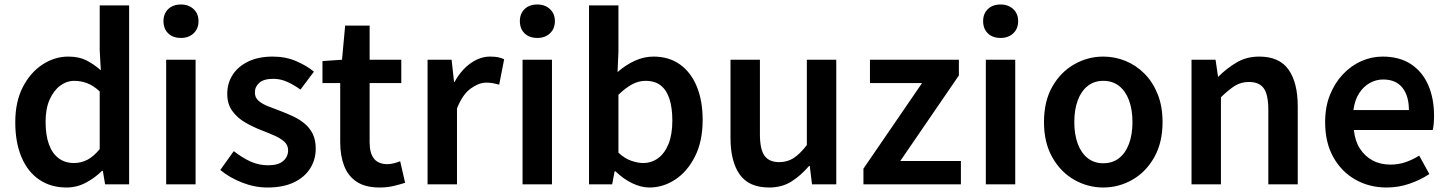

<svg xmlns="http://www.w3.org/2000/svg" viewBox="-20 -821 6448 855"><path d="M276 14Q207 14 155.5 -20.5Q104 -55 76 -120.5Q48 -186 48 -277Q48 -368 81.5 -433Q115 -498 169 -533.5Q223 -569 284 -569Q331 -569 364 -552.5Q397 -536 429 -508L424 -597V-797H555V0H448L438 -60H434Q403 -29 362.5 -7.5Q322 14 276 14ZM309 -95Q341 -95 369 -109.5Q397 -124 424 -157V-414Q396 -440 368 -450.5Q340 -461 311 -461Q277 -461 248 -439.5Q219 -418 201 -377.5Q183 -337 183 -279Q183 -219 198 -178Q213 -137 241.5 -116Q270 -95 309 -95Z M720 0V-555H851V0ZM786 -652Q750 -652 729 -672.5Q708 -693 708 -727Q708 -760 729 -780.5Q750 -801 786 -801Q820 -801 842 -780.5Q864 -760 864 -727Q864 -693 842 -672.5Q820 -652 786 -652Z M1171 14Q1114 14 1058 -8Q1002 -30 961 -64L1021 -148Q1058 -119 1095 -102Q1132 -85 1174 -85Q1219 -85 1241 -104Q1263 -123 1263 -152Q1263 -175 1245.5 -190.5Q1228 -206 1200.5 -218Q1173 -230 1144 -241Q1108 -255 1073 -275Q1038 -295 1015 -326Q992 -357 992 -403Q992 -451 1016.5 -488.5Q1041 -526 1086.5 -547.5Q1132 -569 1194 -569Q1252 -569 1298.5 -549Q1345 -529 1378 -502L1318 -422Q1289 -443 1259 -456.5Q1229 -470 1197 -470Q1155 -470 1135 -452.5Q1115 -435 1115 -409Q1115 -387 1130.5 -373Q1146 -359 1172 -348.5Q1198 -338 1228 -327Q1257 -316 1285 -303Q1313 -290 1336 -271Q1359 -252 1372.5 -225Q1386 -198 1386 -159Q1386 -111 1361.5 -71.5Q1337 -32 1289 -9Q1241 14 1171 14Z M1671 14Q1607 14 1568.5 -11.5Q1530 -37 1512.5 -82.5Q1495 -128 1495 -188V-451H1416V-549L1503 -555L1517 -707H1626V-555H1767V-451H1626V-187Q1626 -139 1645.5 -114.5Q1665 -90 1705 -90Q1719 -90 1734.5 -94Q1750 -98 1762 -103L1784 -7Q1762 0 1733.5 7Q1705 14 1671 14Z M1884 0V-555H1991L2002 -456H2004Q2034 -510 2076 -539.5Q2118 -569 2162 -569Q2184 -569 2198.5 -566Q2213 -563 2225 -557L2203 -444Q2188 -448 2175.5 -450.5Q2163 -453 2145 -453Q2113 -453 2076.5 -427Q2040 -401 2015 -338V0Z M2307 0V-555H2438V0ZM2373 -652Q2337 -652 2316 -672.5Q2295 -693 2295 -727Q2295 -760 2316 -780.5Q2337 -801 2373 -801Q2407 -801 2429 -780.5Q2451 -760 2451 -727Q2451 -693 2429 -672.5Q2407 -652 2373 -652Z M2872 14Q2835 14 2795.5 -5Q2756 -24 2721 -58H2717L2706 0H2603V-797H2734V-591L2730 -500Q2765 -531 2806 -550Q2847 -569 2890 -569Q2959 -569 3008 -534Q3057 -499 3083 -435.5Q3109 -372 3109 -287Q3109 -192 3075 -124.5Q3041 -57 2987 -21.5Q2933 14 2872 14ZM2844 -95Q2881 -95 2910.5 -116.5Q2940 -138 2957 -180Q2974 -222 2974 -284Q2974 -340 2961.5 -379.5Q2949 -419 2923 -440Q2897 -461 2854 -461Q2824 -461 2795 -445.5Q2766 -430 2734 -399V-141Q2762 -115 2791.5 -105Q2821 -95 2844 -95Z M3405 14Q3315 14 3274 -44Q3233 -102 3233 -207V-555H3364V-223Q3364 -156 3384.5 -127.5Q3405 -99 3450 -99Q3486 -99 3514 -117Q3542 -135 3573 -175V-555H3704V0H3596L3586 -82H3583Q3546 -39 3504 -12.5Q3462 14 3405 14Z M3825 0V-70L4086 -451H3854V-555H4250V-485L3989 -104H4259V0Z M4370 0V-555H4501V0ZM4436 -652Q4400 -652 4379 -672.5Q4358 -693 4358 -727Q4358 -760 4379 -780.5Q4400 -801 4436 -801Q4470 -801 4492 -780.5Q4514 -760 4514 -727Q4514 -693 4492 -672.5Q4470 -652 4436 -652Z M4893 14Q4824 14 4763.5 -20.5Q4703 -55 4666 -120.5Q4629 -186 4629 -277Q4629 -370 4666 -435Q4703 -500 4763.5 -534.5Q4824 -569 4893 -569Q4945 -569 4992.5 -549.5Q5040 -530 5077 -492.5Q5114 -455 5135.5 -401Q5157 -347 5157 -277Q5157 -186 5120 -120.5Q5083 -55 5022.5 -20.5Q4962 14 4893 14ZM4893 -94Q4934 -94 4963 -116.5Q4992 -139 5007.5 -180.5Q5023 -222 5023 -277Q5023 -333 5007.5 -374.5Q4992 -416 4963 -438.5Q4934 -461 4893 -461Q4853 -461 4824 -438.5Q4795 -416 4779.5 -374.5Q4764 -333 4764 -277Q4764 -222 4779.5 -180.5Q4795 -139 4824 -116.5Q4853 -94 4893 -94Z M5286 0V-555H5393L5404 -480H5406Q5443 -517 5487 -543Q5531 -569 5588 -569Q5677 -569 5718 -511Q5759 -453 5759 -348V0H5628V-331Q5628 -400 5607.5 -428Q5587 -456 5542 -456Q5506 -456 5478.5 -438.5Q5451 -421 5417 -388V0Z M6155 14Q6078 14 6016 -21Q5954 -56 5917.5 -121Q5881 -186 5881 -277Q5881 -345 5902.5 -398.5Q5924 -452 5960.5 -490.5Q5997 -529 6042.5 -549Q6088 -569 6137 -569Q6212 -569 6263 -535.5Q6314 -502 6340 -442.5Q6366 -383 6366 -305Q6366 -286 6364.5 -269.5Q6363 -253 6360 -242H6009Q6014 -193 6036 -159Q6058 -125 6092.5 -106.5Q6127 -88 6172 -88Q6207 -88 6238 -98.5Q6269 -109 6300 -128L6345 -46Q6306 -20 6257 -3Q6208 14 6155 14ZM6007 -331H6254Q6254 -394 6225 -430.5Q6196 -467 6139 -467Q6108 -467 6080 -451.5Q6052 -436 6032.5 -406Q6013 -376 6007 -331Z"/></svg>

Font: Noto Sans HK SemiBold
Style: Regular
Weight: 600
Version: Version 2.004-H2;hotconv 1.0.118;makeotfexe 2.5.65603